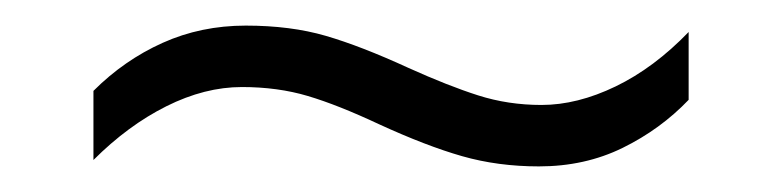

<svg xmlns="http://www.w3.org/2000/svg" viewBox="-20 -428 611 150"><path d="M276 -331Q244 -346 220.5 -353Q197 -360 169 -360Q140 -360 110 -345Q80 -330 53 -303V-357Q77 -381 107 -394.5Q137 -408 172 -408Q207 -408 234.5 -400Q262 -392 299 -375Q330 -361 353.5 -353.5Q377 -346 403 -346Q431 -346 461 -360.5Q491 -375 518 -403V-350Q496 -327 466.5 -312.5Q437 -298 401 -298Q369 -298 341 -306Q313 -314 276 -331Z"/></svg>

Font: Noto Sans Thai Light
Style: Regular
Weight: 300
Designer: Monotype Design Team
Foundry: Monotype Imaging Inc.
Version: Version 2.001